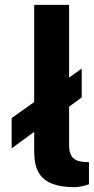

<svg xmlns="http://www.w3.org/2000/svg" viewBox="-20 -763 387 792"><path d="M323 -95C278 -100 265 -125 265 -163V-323L317 -361V-480L265 -443V-743H121V-342L28 -276V-151L121 -219V-145C121 -71 134 9 287 9C306 9 328 4 347 -3V-94Z"/></svg>

Font: United Sans
Style: Bold
Weight: 700
Designer: Pablo Impallari, Rodrigo Fuenzalida (Modified by Dan O. Williams)
Version: Version 1.000;PS 001.000;hotconv 1.0.88;makeotf.lib2.5.64775